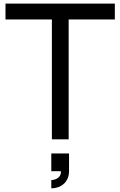

<svg xmlns="http://www.w3.org/2000/svg" viewBox="-20 -770 665 1061"><path d="M10.4 -750V-662.5H266.7V0H359.4V-662.5H614.6V-750ZM263.5 176H316.7C318.8 217.7 277.1 225 263.5 225V270.8C315.6 270.8 361.5 237.5 361.5 176V78.1H263.5Z"/></svg>

Font: Manrope3 Medium
Style: Regular
Weight: 500
Width: 4
Designer: Mikhail Sharanda
Foundry: Mikhail Sharanda
Version: Version 3.000;PS 003.000;hotconv 1.0.88;makeotf.lib2.5.64775